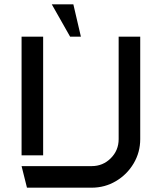

<svg xmlns="http://www.w3.org/2000/svg" viewBox="-20 -870 750 890"><path d="M530 -225V-700H630V-225Q630 -164 599.5 -112.5Q569 -61 517.5 -30.5Q466 0 405 0H105L80 -100H405Q457 -100 493.5 -136.5Q530 -173 530 -225ZM80 -700H180V-150H80ZM320 -850 355 -700H305L220 -850Z"/></svg>

Font: SB Skate blade
Style: Regular
Weight: 400
Designer: Valerio Brotto (Silverblur_type)
Version: Version 1.003